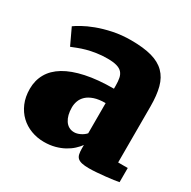

<svg xmlns="http://www.w3.org/2000/svg" viewBox="-135 -702 843 847"><g transform="rotate(30 287.0 -278.5)"><path d="M19.5 -161.1Q19.5 -204.1 39.1 -238.5Q58.6 -272.9 98.4 -296.9Q138.2 -320.8 198.7 -333.7Q259.3 -346.7 340.8 -346.7V-362.3Q340.8 -384.3 337.6 -400.1Q334.5 -416 325 -426.8Q315.4 -437.5 297.6 -442.6Q279.8 -447.8 250.5 -447.8Q220.7 -447.8 195.1 -443.8Q169.4 -439.9 148.2 -434.1Q127 -428.2 110.1 -421.6Q93.3 -415 81.1 -410.2H80.6L42 -492.2Q52.2 -500 75.7 -513.2Q99.1 -526.4 132.8 -539.1Q166.5 -551.8 209 -560.8Q251.5 -569.8 300.3 -569.8Q363.8 -569.8 405.8 -558.1Q447.8 -546.4 473.1 -521Q498.5 -495.6 509 -455.8Q519.5 -416 519.5 -360.4V-74.2H568.4V-2Q559.1 0 541.5 2.4Q523.9 4.9 502.9 7.1Q481.9 9.3 460 11Q438 12.7 420.4 12.7Q398.4 12.7 384.5 9.5Q370.6 6.3 363 -0.5Q355.5 -7.3 352.8 -18.8Q350.1 -30.3 350.1 -46.9V-65.4Q340.3 -51.8 325.4 -38.1Q310.5 -24.4 290.5 -13.4Q270.5 -2.4 245.4 4.4Q220.2 11.2 189.9 11.2Q155.3 11.2 124.3 -0.5Q93.3 -12.2 70.1 -34.2Q46.9 -56.2 33.2 -88.1Q19.5 -120.1 19.5 -161.1ZM221.2 -182.6Q221.2 -162.6 225.3 -146.2Q229.5 -129.9 237.5 -117.7Q245.6 -105.5 257.3 -98.9Q269 -92.3 284.2 -92.3Q298.3 -92.3 314.5 -100.1Q330.6 -107.9 340.8 -119.6V-273.4Q306.6 -273.4 283.7 -265.6Q260.7 -257.8 246.8 -244.9Q232.9 -231.9 227.1 -215.8Q221.2 -199.7 221.2 -182.6Z"/></g></svg>

Font: Merriweather UltraBold
Style: Regular
Weight: 900
Designer: Eben Sorkin ( sorkintype@gmail.com )
Foundry: Eben Sorkin
Version: Version 1.570; ttfautohint (v1.3) -l 8 -r 32 -G 0 -x 0 -H 60